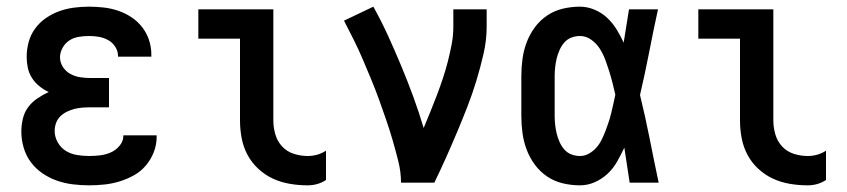

<svg xmlns="http://www.w3.org/2000/svg" viewBox="-20 -548 2540 576"><path d="M247 8Q223 8 198.5 5Q174 2 151 -6Q128 -14 107.5 -28Q87 -42 72.5 -61.5Q58 -81 51 -105Q44 -129 44 -153Q44 -172 48.5 -191.5Q53 -211 64.5 -226.5Q76 -242 92.5 -253Q109 -264 126 -272Q111 -279 98 -289.5Q85 -300 76 -314Q67 -328 63.5 -344.5Q60 -361 60 -377Q60 -400 66 -422Q72 -444 85.5 -462.5Q99 -481 118 -494Q137 -507 158 -514.5Q179 -522 201.5 -525Q224 -528 247 -528Q269 -528 291 -525.5Q313 -523 334 -516Q355 -509 374 -496.5Q393 -484 406.5 -466.5Q420 -449 427 -428Q434 -407 434 -385V-378H334V-381Q334 -395 325.5 -408Q317 -421 304 -428Q291 -435 276.5 -437.5Q262 -440 247 -440Q232 -440 216.5 -437.5Q201 -435 188.5 -427Q176 -419 168 -405Q160 -391 160 -376Q160 -361 168.5 -347.5Q177 -334 190.5 -326.5Q204 -319 219.5 -316.5Q235 -314 250 -314H307V-226H250Q238 -226 226 -225Q214 -224 202.5 -221Q191 -218 180 -212.5Q169 -207 160.5 -198.5Q152 -190 148 -178.5Q144 -167 144 -155Q144 -137 153.5 -120.5Q163 -104 178 -95Q193 -86 211 -83Q229 -80 247 -80Q264 -80 280.5 -82Q297 -84 312 -90.5Q327 -97 338.5 -110.5Q350 -124 350 -140V-142H450V-138Q450 -114 441.5 -92Q433 -70 418 -52Q403 -34 382.5 -22.5Q362 -11 339.5 -4Q317 3 293.5 5.5Q270 8 247 8Z M903 8Q876 8 849.5 3.5Q823 -1 799 -12Q775 -23 755 -41.5Q735 -60 722.5 -83.5Q710 -107 705 -133.5Q700 -160 700 -187V-432H575V-520H800V-187Q800 -166 806 -145Q812 -124 826.5 -108.5Q841 -93 861.5 -86.5Q882 -80 903 -80Q918 -80 932 -84Q946 -88 958 -96V-8Q946 0 932 4Q918 8 903 8Z M1183 0Q1183 -32 1175 -64Q1167 -96 1158 -127Q1149 -158 1138.5 -188.5Q1128 -219 1117 -249.5Q1106 -280 1093.5 -310Q1081 -340 1068.5 -369.5Q1056 -399 1041.5 -428Q1027 -457 1012 -486L1100 -528Q1124 -485 1144.5 -440Q1165 -395 1184 -349.5Q1203 -304 1220 -257.5Q1237 -211 1251 -164Q1261 -188 1271 -212.5Q1281 -237 1290.5 -262Q1300 -287 1308.5 -312.5Q1317 -338 1323.5 -363.5Q1330 -389 1335 -415Q1340 -441 1340 -468V-520H1440V-468Q1440 -427 1430.5 -386Q1421 -345 1409 -305.5Q1397 -266 1382 -227.5Q1367 -189 1351 -151Q1335 -113 1318 -75Q1301 -37 1283 0Z M1720 8Q1694 8 1668.5 2Q1643 -4 1621.5 -18.5Q1600 -33 1584.5 -54Q1569 -75 1560 -99Q1551 -123 1547.5 -148.5Q1544 -174 1544 -200V-320Q1544 -346 1547.5 -371.5Q1551 -397 1560 -421Q1569 -445 1584.5 -466Q1600 -487 1621.5 -501.5Q1643 -516 1668.5 -522Q1694 -528 1720 -528Q1742 -528 1763.5 -519Q1785 -510 1801.5 -494.5Q1818 -479 1830 -459.5Q1842 -440 1851 -420Q1855 -445 1859 -470Q1863 -495 1867 -520H1954Q1940 -456 1927.5 -391.5Q1915 -327 1900 -263Q1916 -198 1929 -132Q1942 -66 1956 0H1869Q1865 -26 1861 -52.5Q1857 -79 1853 -105Q1843 -84 1831.5 -63.5Q1820 -43 1803 -27Q1786 -11 1764.5 -1.5Q1743 8 1720 8ZM1720 -80Q1734 -80 1746.5 -87Q1759 -94 1768.5 -104.5Q1778 -115 1784.5 -128Q1791 -141 1796 -154Q1801 -167 1805.5 -180.5Q1810 -194 1813.5 -208Q1817 -222 1820 -236Q1823 -250 1826 -264Q1822 -282 1817.5 -299.5Q1813 -317 1807.5 -334.5Q1802 -352 1795.5 -369.5Q1789 -387 1779 -402.5Q1769 -418 1753.5 -429Q1738 -440 1720 -440Q1706 -440 1693.5 -435Q1681 -430 1672.5 -420Q1664 -410 1658.5 -397.5Q1653 -385 1650 -372.5Q1647 -360 1645.5 -346.5Q1644 -333 1644 -320V-200Q1644 -187 1645.5 -173.5Q1647 -160 1650 -147.5Q1653 -135 1658.5 -122.5Q1664 -110 1672.5 -100Q1681 -90 1693.5 -85Q1706 -80 1720 -80Z M2403 8Q2376 8 2349.5 3.5Q2323 -1 2299 -12Q2275 -23 2255 -41.5Q2235 -60 2222.5 -83.5Q2210 -107 2205 -133.5Q2200 -160 2200 -187V-432H2075V-520H2300V-187Q2300 -166 2306 -145Q2312 -124 2326.5 -108.5Q2341 -93 2361.5 -86.5Q2382 -80 2403 -80Q2418 -80 2432 -84Q2446 -88 2458 -96V-8Q2446 0 2432 4Q2418 8 2403 8Z"/></svg>

Font: Iosevka Semibold
Style: Regular
Weight: 600
Monospace: yes
Designer: Belleve Invis
Foundry: Belleve Invis
Version: Version 33.2.3; ttfautohint (v1.8.4)